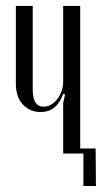

<svg xmlns="http://www.w3.org/2000/svg" viewBox="-20 -515 342 644"><path d="M191.9 -200.2Q170.4 -139.2 116.2 -139.2Q80.6 -139.2 56.9 -164.3Q33.2 -189.5 33.2 -233.9V-495.1H89.8V-213.9Q89.8 -157.2 126 -157.2Q152.3 -157.2 172.1 -182.9Q191.9 -208.5 191.9 -240.2V-495.1H249V-17.1H300.8L301.8 108.9H259.8V0H191.9V-168.9L198.2 -198.2Z"/></svg>

Font: Moniqa Narrow Heading
Style: Regular
Weight: 400
Width: 4
Designer: Rajesh Rajput
Foundry: Rajesh Rajput
Version: Version 1.000